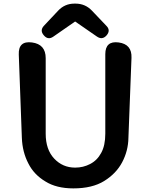

<svg xmlns="http://www.w3.org/2000/svg" viewBox="-20 -1025 832 1063"><path d="M386 18Q293 18 232 -20Q168 -58 137 -120Q104 -183 101 -262L84 -723Q81 -800 157 -790Q233 -780 233 -703V-285Q233 -197 280 -147Q327 -97 396 -97Q441 -97 479 -117Q518 -137 540 -178Q563 -219 563 -285V-725Q563 -800 637 -790Q711 -780 708 -705L691 -262Q690 -190 656 -126Q623 -64 557 -23Q491 18 386 18ZM396 -906 275 -822Q246 -802 223 -829Q199 -856 223 -882L301 -965Q338 -1005 392 -1005H398Q452 -1005 489 -966L569 -882Q594 -857 570 -829Q546 -802 516 -823Z"/></svg>

Font: MaokenZhuyuanTi
Style: Regular
Weight: 400
Designer: Fontworks Inc & LongZhuTi team: ZERO子、时光羊、荆南、频凡、刘鹏、Little White Dog、帆影Magmeta、奈白不弍、白日月球、ChaoTawei、雨三（排名不分先后）
Version: Version 1.000; 20230222